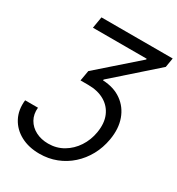

<svg xmlns="http://www.w3.org/2000/svg" viewBox="-217 -863 1119 1213"><g transform="rotate(30 342.5 -257.0)"><path d="M9.3 -32.7H103Q98.1 16.1 119.1 53.2Q140.1 90.3 180.2 111.1Q220.2 131.8 271.5 131.8Q332 131.8 381.1 102.8Q430.2 73.7 462.6 24.4Q495.1 -24.9 505.4 -86.4Q517.1 -156.7 495.4 -208.3Q473.6 -259.8 424.6 -288.1Q375.5 -316.4 305.2 -316.4H249.5L262.7 -392.1L543 -638.2V-644H150.9L165 -727.5H684.6L673.3 -659.7L373.5 -394.5L372.6 -387.7Q453.6 -384.3 509 -344.7Q564.5 -305.2 588.4 -238.8Q612.3 -172.4 597.7 -87.4Q586.4 -21.5 556.2 33.7Q525.9 88.9 480.5 129.6Q435.1 170.4 377.9 192.6Q320.8 214.8 255.4 214.8Q177.2 214.8 118.7 183.6Q60.1 152.3 30.5 96.4Q1 40.5 9.3 -32.7Z"/></g></svg>

Font: Adwaita Sans
Style: Italic
Weight: 400
Italic angle: -9.39999°
Designer: Rasmus Andersson
Foundry: rsms
Version: Version 4.001;git-9221beed3